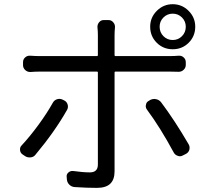

<svg xmlns="http://www.w3.org/2000/svg" viewBox="-20 -869 1040 932"><path d="M818.4 -802.7Q792 -802.7 773.4 -784.2Q754.9 -765.6 754.9 -739.3Q754.9 -711.9 773.4 -693.4Q792 -674.8 818.4 -674.8Q844.7 -674.8 863.3 -693.4Q881.8 -711.9 881.8 -739.3Q881.8 -765.6 863.3 -784.2Q844.7 -802.7 818.4 -802.7ZM818.4 -629.9Q772.5 -629.9 740.7 -661.6Q709 -693.4 709 -739.3Q709 -784.2 741.2 -816.4Q773.4 -848.6 818.4 -848.6Q863.3 -848.6 895.5 -816.4Q927.7 -784.2 927.7 -739.3Q927.7 -693.4 896 -661.6Q864.3 -629.9 818.4 -629.9ZM236.3 -370.1Q243.2 -382.8 256.8 -387.2Q270.5 -391.6 283.2 -385.7L291 -381.8Q303.7 -376 308.1 -362.3Q312.5 -348.6 305.7 -335.9Q246.1 -230.5 152.3 -118.2Q143.6 -106.4 128.4 -105Q113.3 -103.5 101.6 -111.3L89.8 -119.1Q77.1 -127.9 77.1 -143.6Q77.1 -155.3 85 -163.1Q125 -206.1 166.5 -262.7Q208 -319.3 236.3 -370.1ZM800.8 -521.5H540Q536.1 -521.5 536.1 -516.6V-37.1Q536.1 2.9 515.1 22.9Q494.1 43 450.2 43Q401.4 43 342.8 39.1Q327.1 38.1 316.4 27.3Q305.7 16.6 304.7 2L303.7 -9.8Q301.8 -22.5 311.5 -31.2Q321.3 -40 334 -39.1Q382.8 -32.2 416 -32.2Q455.1 -32.2 455.1 -70.3V-516.6Q455.1 -521.5 450.2 -521.5H176.8Q151.4 -521.5 127 -519.5Q112.3 -519.5 102.1 -529.3Q91.8 -539.1 91.8 -552.7V-567.4Q91.8 -581.1 102.1 -590.3Q112.3 -599.6 127 -598.6Q151.4 -596.7 176.8 -596.7H450.2Q455.1 -596.7 455.1 -601.6V-700.2Q455.1 -716.8 453.1 -736.3Q452.1 -750 460.9 -760.7Q469.7 -771.5 482.4 -771.5H507.8Q520.5 -771.5 529.8 -760.7Q539.1 -750 538.1 -736.3Q536.1 -714.8 536.1 -699.2V-601.6Q536.1 -596.7 540 -596.7H799.8Q825.2 -596.7 847.7 -598.6Q861.3 -599.6 871.6 -590.3Q881.8 -581.1 881.8 -567.4V-553.7Q881.8 -540 871.6 -530.3Q861.3 -520.5 847.7 -520.5Q831.1 -521.5 800.8 -521.5ZM693.4 -336.9Q687.5 -344.7 687.5 -354.5Q687.5 -357.4 688.5 -360.4Q690.4 -374 703.1 -379.9L709 -383.8Q718.8 -388.7 728.5 -388.7Q733.4 -388.7 737.3 -387.7Q752 -384.8 761.7 -373Q827.1 -286.1 895.5 -168.9Q900.4 -161.1 900.4 -152.3Q900.4 -147.5 899.4 -142.6Q895.5 -128.9 882.8 -122.1L869.1 -115.2Q861.3 -110.4 853.5 -110.4Q848.6 -110.4 843.8 -112.3Q830.1 -116.2 823.2 -128.9Q757.8 -250 693.4 -336.9Z"/></svg>

Font: Gen Jyuu GothicL Regular
Style: Regular
Weight: 400
Designer: [Source Han Sans]
Ryoko NISHIZUKA  (kana & ideographs); Paul D. Hunt (Latin, Greek & Cyrillic); Wenlong ZHANG  (bopomofo
Version: Version 1.002.20150607